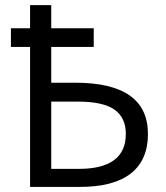

<svg xmlns="http://www.w3.org/2000/svg" viewBox="-20 -734 653 754"><path d="M22.9 -623H98.1V-713.9H181.2V-623H348.1V-549.8H181.2V-409.2H274.9Q561 -409.2 561 -208Q561 -105.5 493.7 -52.7Q426.3 0 293.9 0H98.1V-549.8H22.9ZM181.2 -70.8H289.1Q474.1 -70.8 474.1 -208Q474.1 -272.5 429.2 -303.7Q384.3 -335 286.1 -335H181.2Z"/></svg>

Font: XL-Viking
Style: Regular
Weight: 400
Foundry: Ascender Corporation
Version: Version 1.10 March 23, 2015